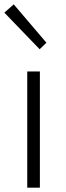

<svg xmlns="http://www.w3.org/2000/svg" viewBox="-25 -861 302 881"><path d="M100 0H158V-533H100ZM157 -635 188 -665 38 -841 -5 -803Z"/></svg>

Font: Noto Sans Japanese Light
Style: Regular
Weight: 300
Designer: Ryoko NISHIZUKA (kana & ideographs); Paul D. Hunt (Latin, Greek & Cyrillic); Wenlong ZHANG (bopomofo); Sandoll Communica
Foundry: Adobe Systems Incorporated
Version: Version 1.000;PS 1;hotconv 1.0.78;makeotf.lib2.5.61930